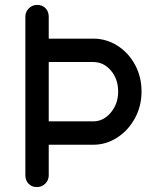

<svg xmlns="http://www.w3.org/2000/svg" viewBox="-20 -760 637 780"><path d="M555 -388Q555 -329 528 -279.5Q501 -230 456 -201Q411 -172 359 -172H178V-48Q178 -28 164 -14Q150 0 130 0Q109 0 96 -13.5Q83 -27 83 -48V-692Q83 -712 97 -726Q111 -740 131 -740Q152 -740 165 -726.5Q178 -713 178 -692V-603H359Q412 -603 457 -574.5Q502 -546 528.5 -497Q555 -448 555 -388ZM460 -388Q460 -439 430.5 -473.5Q401 -508 359 -508H178V-267H359Q400 -267 430 -302.5Q460 -338 460 -388Z"/></svg>

Font: Quicksand Medium
Style: Regular
Weight: 500
Designer: Andrew Paglinawan
Foundry: Andrew Paglinawan
Version: Version 3.000